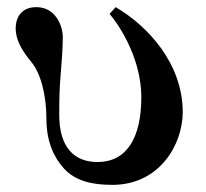

<svg xmlns="http://www.w3.org/2000/svg" viewBox="-20 -506 578 538"><path d="M24 -426C24 -391 45 -360 68 -332C96 -298 110 -235 110 -174C110 -109 131 -65 159 -34C191 1 237 12 295 12C427 12 492 -101 492 -192C492 -327 395 -433 304 -486L287 -467C322 -426 376 -334 376 -234C376 -118 334 -52 253 -52C189 -52 146 -92 146 -184C146 -234 147 -264 150 -297C153 -331 156 -374 156 -402C156 -433 136 -486 82 -486C45 -486 24 -463 24 -426Z"/></svg>

Font: Old Standard
Style: Bold
Weight: 700
Designer: Alexey Kryukov <alexios@thessalonica.org.ru>
Version: Version 2.0.2